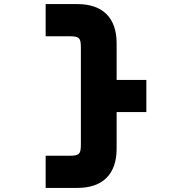

<svg xmlns="http://www.w3.org/2000/svg" viewBox="-20 -820 902 940"><path d="M551 -92V-271.5H696.5V-428.5H551V-608C551 -732.5 483 -800 359 -800H203.5V-642.5H319C368.5 -642.5 376 -635 376 -585.5V-114.5C376 -65 368.5 -57.5 319 -57.5H203.5V100H359C483 100 551 32.5 551 -92Z"/></svg>

Font: Melete Bold
Style: Regular
Weight: 700
Width: 6
Designer: Sora Sagano
Foundry: DOT COLON
Version: Version 0.200;FEAKit 1.0